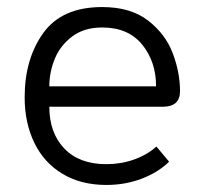

<svg xmlns="http://www.w3.org/2000/svg" viewBox="-20 -515 581 545"><path d="M50 -239Q50 -348 103 -421.5Q156 -495 270 -495Q351 -495 400.5 -456.5Q450 -418 470.5 -363.5Q491 -309 491 -256Q491 -212 442 -212H120Q120 -138 162.5 -93.5Q205 -49 282 -49Q323 -49 360 -62Q397 -75 424 -99L460 -56Q428 -25 381.5 -7.5Q335 10 282 10Q210 10 157.5 -21.5Q105 -53 77.5 -109.5Q50 -166 50 -239ZM423 -270Q423 -340 383.5 -388.5Q344 -437 270 -437Q219 -437 185 -411.5Q151 -386 135.5 -348Q120 -310 120 -270Z"/></svg>

Font: Niramit Light
Style: Regular
Weight: 300
Designer: Katatrad Aksorn Co.,Ltd.
Foundry: Cadson Demak Co.,Ltd.
Version: Version 1.000; ttfautohint (v1.6)